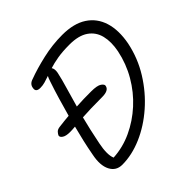

<svg xmlns="http://www.w3.org/2000/svg" viewBox="-187 -863 1026 1026"><g transform="rotate(-45 326.5 -350.0)"><path d="M166 9Q120 9 99 -31.5Q78 -72 92 -141Q100 -185 110 -228.5Q120 -272 131 -314Q119 -313 109.5 -312.5Q100 -312 92 -312Q62 -312 47.5 -321.5Q33 -331 35 -342Q38 -350 46.5 -359.5Q55 -369 73 -371Q112 -376 148 -379Q162 -429 176.5 -478.5Q191 -528 208 -578Q214 -597 220 -608Q200 -601 182.5 -596Q165 -591 147 -591Q113 -591 118 -618Q121 -645 151 -654Q207 -675 281 -692Q355 -709 429 -709Q516 -709 569.5 -674Q623 -639 642.5 -576Q662 -513 646 -428Q627 -335 577.5 -255.5Q528 -176 460 -116.5Q392 -57 315.5 -24Q239 9 166 9ZM160 -160Q145 -86 160 -51Q233 -55 301 -86.5Q369 -118 426 -170Q483 -222 522.5 -290Q562 -358 578 -436Q590 -497 578.5 -544Q567 -591 528 -618Q489 -645 420 -645Q367 -645 329.5 -638.5Q292 -632 264 -623Q274 -609 269 -583Q260 -541 245.5 -493Q231 -445 214 -383Q241 -385 268.5 -385.5Q296 -386 324 -386Q371 -386 387.5 -374Q404 -362 401 -352Q396 -323 345 -323Q297 -323 260.5 -322Q224 -321 196 -319Q187 -284 178 -244.5Q169 -205 160 -160Z"/></g></svg>

Font: Shantell Sans Normal
Style: Italic
Weight: 300
Italic angle: -11.31°
Designer: Stephen Nixon, Anya Danilova, Shantell Martin
Foundry: Arrow Type
Version: Version 1.008;[a672d596b]